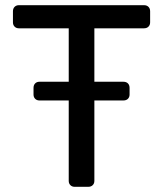

<svg xmlns="http://www.w3.org/2000/svg" viewBox="-20 -720 629 740"><path d="M267.8 0Q257.6 0 251.3 -6.4Q244.9 -12.7 244.9 -22.9V-332.8H132.1Q121.9 -332.8 115.6 -339.1Q109.2 -345.5 109.2 -355.7V-381.2Q109.2 -392.2 115.6 -398.6Q121.9 -404.9 132.1 -404.9H244.9V-610.9H52.9Q42.7 -610.9 36.3 -617.3Q29.9 -623.7 29.9 -633.9V-676.3Q29.9 -687.3 36.3 -693.6Q42.7 -700 52.9 -700H534.9Q545.9 -700 552.2 -693.6Q558.6 -687.3 558.6 -676.3V-633.9Q558.6 -623.7 552.2 -617.3Q545.9 -610.9 534.9 -610.9H343.7V-404.9H455.6Q466.6 -404.9 473 -398.6Q479.4 -392.2 479.4 -381.2V-355.7Q479.4 -345.5 473 -339.1Q466.6 -332.8 455.6 -332.8H343.7V-22.9Q343.7 -12.7 337.3 -6.4Q330.9 0 319.9 0Z"/></svg>

Font: Rubik Light
Style: Regular
Weight: 300
Designer: Hubert and Fischer
Foundry: Hubert and Fischer
Version: Version 2.300;gftools[0.9.30]